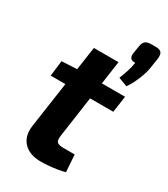

<svg xmlns="http://www.w3.org/2000/svg" viewBox="-198 -885 862 986"><g transform="rotate(30 233.5 -392.0)"><path d="M300 -631 232 -155Q228 -128 237 -118Q246 -108 275 -108H342L349 -7Q330 -1 303.5 3Q277 7 252 9Q227 11 211 11Q142 11 107 -26Q72 -63 81 -127L154 -631ZM418 -494 404 -397H33L44 -489L141 -494ZM427 -795Q450 -795 459.5 -784.5Q469 -774 466 -749L458 -696Q453 -659 435.5 -616.5Q418 -574 397 -544L344 -564Q354 -589 363 -616Q372 -643 376 -671Q356 -670 348 -680Q340 -690 343 -709L350 -753Q354 -777 365.5 -786Q377 -795 401 -795Z"/></g></svg>

Font: Exo 2
Style: Bold Italic
Weight: 700
Italic angle: -8°
Designer: Natanael Gama
Foundry: Natanael Gama
Version: Version 2.010